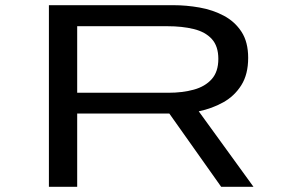

<svg xmlns="http://www.w3.org/2000/svg" viewBox="-20 -720 1140 740"><path d="M168.5 0V-700H648.5Q698.5 -700 749.2 -691Q800 -682 842.5 -659.5Q885 -637 910.8 -597.5Q936.5 -558 936.5 -497Q936.5 -433.5 910 -391.5Q883.5 -349.5 840.2 -325.5Q797 -301.5 746 -291L957 0H832.5L632.5 -282.5H277.5V0ZM277.5 -362.5H629.5Q683.5 -362.5 727 -374.5Q770.5 -386.5 796 -415Q821.5 -443.5 821.5 -493Q821.5 -542 796.5 -569.5Q771.5 -597 727 -608Q682.5 -619 624.5 -619H277.5Z"/></svg>

Font: Trispace Expanded
Style: Regular
Weight: 400
Width: 7
Designer: Tyler Finck
Foundry: Etcetera Type Company
Version: Version 1.210; ttfautohint (v1.8.3)